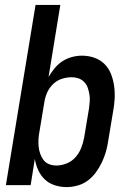

<svg xmlns="http://www.w3.org/2000/svg" viewBox="-20 -755 540 783"><path d="M252 8Q227 8 203.5 0.5Q180 -7 163 -23Q146 -39 136 -61Q126 -83 122 -107L105 0H4L125 -735H226L178 -441Q189 -460 203 -477Q217 -494 235 -505.5Q253 -517 273.5 -522.5Q294 -528 314 -528Q341 -528 365 -519.5Q389 -511 406.5 -493.5Q424 -476 433 -452.5Q442 -429 445.5 -403.5Q449 -378 447.5 -351.5Q446 -325 441 -299L421 -179Q418 -157 411.5 -135Q405 -113 395 -92Q385 -71 371 -52Q357 -33 338.5 -19Q320 -5 297 1.5Q274 8 252 8ZM210 -80Q231 -80 252 -88.5Q273 -97 288 -114Q303 -131 311 -151.5Q319 -172 323 -193L343 -313Q345 -328 346 -342.5Q347 -357 344.5 -371Q342 -385 337.5 -398Q333 -411 323 -421Q313 -431 300 -435.5Q287 -440 272 -440Q252 -440 232 -433.5Q212 -427 196.5 -412Q181 -397 172.5 -378Q164 -359 161 -339L141 -219Q138 -204 137 -188Q136 -172 137.5 -157Q139 -142 144 -128Q149 -114 157.5 -102.5Q166 -91 180 -85.5Q194 -80 210 -80Z"/></svg>

Font: Iosevka Term Curly SmBd Obl
Style: Regular
Weight: 600
Italic angle: -9°
Designer: Belleve Invis
Foundry: Belleve Invis
Version: Version 32.3.0